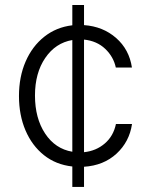

<svg xmlns="http://www.w3.org/2000/svg" viewBox="-20 -652 596 763"><path d="M267.4 90.9V9.6Q202.4 2.5 154.8 -35.3Q107.2 -73.2 81.3 -133.9Q55.4 -194.6 55.4 -270.2Q55.4 -346.9 81.9 -407.7Q108.3 -468.4 156.1 -506.2Q203.8 -544 267.4 -551.5V-632.1H313.9V-552.2Q389.2 -546.9 441.4 -501.1Q493.6 -455.3 504.3 -383.5H440.3Q431.1 -426.5 398.1 -457.9Q365.1 -489.3 313.9 -494.7V-47.2Q361.9 -52.2 396.3 -81.7Q430.8 -111.2 440.7 -159.1H504.6Q494.3 -88.8 443.2 -41.5Q392 5.7 313.9 10.7V90.9ZM267.4 -49V-492.9Q200.6 -481.5 159.8 -421.7Q119 -361.9 119 -272.4Q119 -182.2 159.3 -121.3Q199.6 -60.4 267.4 -49Z"/></svg>

Font: Inter UI Light
Style: Regular
Weight: 300
Designer: Rasmus Andersson
Foundry: rsms
Version: 3.2;8d6f07862